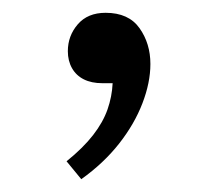

<svg xmlns="http://www.w3.org/2000/svg" viewBox="-20 -130 337 300"><path d="M107 150 84 122Q110 101 125.5 81Q141 61 148 41Q155 21 156 0H140Q123 0 111 -6Q99 -12 92.5 -23.5Q86 -35 86 -50Q86 -74 101.5 -92Q117 -110 145 -110Q181 -110 198 -86Q215 -62 215 -30Q215 -1 202.5 31.5Q190 64 166 94.5Q142 125 107 150Z"/></svg>

Font: Literata 18pt Light
Style: Regular
Weight: 300
Designer: Latin by Veronika Burian and Jose Scaglione. Greek by Irene Vlachou. Cyrillic by Vera Evstafieva.
Foundry: TypeTogether
Version: Version 3.103;gftools[0.9.29]